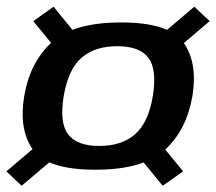

<svg xmlns="http://www.w3.org/2000/svg" viewBox="-36 -612 660 586"><path d="M255 -94Q402 -94 467.8 -155Q533.5 -216 551 -317.5Q568 -419.5 524.5 -481.5Q481 -543.5 334 -543.5Q186.5 -543.5 120.8 -482Q55 -420.5 38 -319Q21 -217 64.2 -155.5Q107.5 -94 255 -94ZM30 -45 156 -151.5 109 -195.5 -16.5 -89ZM460.5 -45 523 -89 435.5 -195.5 373.5 -151.5ZM267 -166.5Q199 -166.5 172 -202Q145 -237.5 158.5 -319Q172.5 -401 213.2 -436Q254 -471 322 -471Q390 -471 416.8 -435.8Q443.5 -400.5 430.5 -319Q417 -237.5 376 -202Q335 -166.5 267 -166.5ZM153 -441 214.5 -485 127.5 -591.5 65.5 -547.5ZM478.5 -441 604 -547.5 557 -591.5 431.5 -485Z"/></svg>

Font: Anybody UltraCondensed Thin Medium
Style: Italic
Weight: 500
Italic angle: -10°
Version: Version 1.111